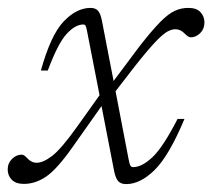

<svg xmlns="http://www.w3.org/2000/svg" viewBox="-52 -456 538 486"><path d="M415 -155Q375.5 -61 339.2 -25.5Q303 10 267.5 10Q254.5 10 247.8 3.2Q241 -3.5 237 -22.5L205 -187.5L130.5 -82Q92 -27.5 64.8 -9Q37.5 9.5 8.5 9.5Q-12 9.5 -22.2 -1Q-32.5 -11.5 -32.5 -27Q-32.5 -43 -21.5 -53.8Q-10.5 -64.5 2.5 -64.5Q7 -64.5 11 -61.2Q15 -58 19.5 -53Q29 -44 40.5 -44Q57.5 -44 80.5 -61.8Q103.5 -79.5 144 -136.5L200 -215L168 -379Q166 -389 164.2 -391.5Q162.5 -394 159 -394Q138.5 -394 116.5 -370Q94.5 -346 69 -277.5H51.5Q76.5 -367.5 109.2 -401.8Q142 -436 177 -436Q189.5 -436 196 -429Q202.5 -422 206 -403.5L235.5 -251L300.5 -338Q332.5 -379 353.2 -400Q374 -421 390.2 -428.5Q406.5 -436 424.5 -436Q445.5 -436 455.5 -425.2Q465.5 -414.5 465.5 -399Q465.5 -383 454.8 -372.2Q444 -361.5 431 -361.5Q424.5 -361.5 415 -371.5Q404.5 -382 392 -382Q382.5 -382 371.2 -375.8Q360 -369.5 340.5 -349Q321 -328.5 288 -286.5L240.5 -225L273.5 -53Q276 -40 278.2 -36.5Q280.5 -33 285.5 -33Q307 -33 333.8 -58Q360.5 -83 397.5 -155Z"/></svg>

Font: Newsreader Text Light
Style: Italic
Weight: 300
Italic angle: -17°
Designer: Hugues Gentile
Foundry: Production Type
Version: Version 1.001